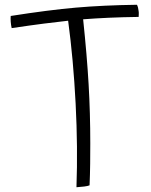

<svg xmlns="http://www.w3.org/2000/svg" viewBox="-20 -811 632 806"><path d="M356 -33Q349 -30 333.5 -28Q318 -26 301 -25Q307 -191 297.5 -376Q288 -561 266 -724Q220 -719 165 -712Q110 -705 29 -693Q26 -706 25 -720Q24 -734 25 -744Q184 -769 298.5 -779Q413 -789 555 -791Q558 -785 559.5 -778.5Q561 -772 562 -764Q563 -758 562.5 -749.5Q562 -741 562 -740Q493 -739 437 -736.5Q381 -734 329 -730Q345 -578 352 -457Q359 -336 359 -209Q359 -167 358.5 -123.5Q358 -80 356 -33Z"/></svg>

Font: Atma Light
Style: Regular
Weight: 300
Designer: Gregori Vincens, Jeremie Hornus, Riccardo Olocco, Yoann Minet.
Foundry: black foundry
Version: Version 1.102;PS 1.100;hotconv 1.0.86;makeotf.lib2.5.63406